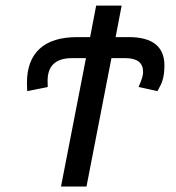

<svg xmlns="http://www.w3.org/2000/svg" viewBox="-20 -679 640 699"><path d="M578.6 -440.4Q578.6 -392.6 562 -363.8L553.2 -347.2L484.4 -362.3Q501 -398.4 501 -417Q501 -467.3 436.5 -467.3H385.7L294.9 0H202.1L293 -467.3H242.2Q153.3 -467.3 153.3 -384.8L153.8 -362.3L79.1 -347.2L78.1 -377Q78.1 -459 124.3 -501.5Q170.4 -543.9 261.2 -543.9H308.1L330.1 -658.7H422.9L400.9 -543.9H448.7Q578.6 -543.9 578.6 -440.4Z"/></svg>

Font: Liberation Mono
Style: Italic
Weight: 400
Italic angle: -12°
Monospace: yes
Designer: Steve Matteson
Foundry: Ascender Corporation
Version: Version 2.1.5